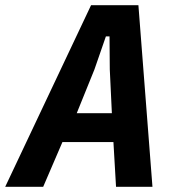

<svg xmlns="http://www.w3.org/2000/svg" viewBox="-60 -718 670 738"><path d="M526 0H386L376 -172H180L106 0H-40L290 -698H472ZM370 -283 362 -451 361 -578H347L303 -451L235 -283Z"/></svg>

Font: IBM Plex Sans Condensed
Style: Bold Italic
Weight: 700
Width: 3
Italic angle: -11.31°
Designer: Mike Abbink, Paul van der Laan, Pieter van Rosmalen
Foundry: Bold Monday
Version: Version 3.201